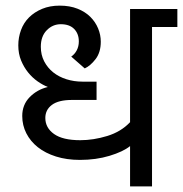

<svg xmlns="http://www.w3.org/2000/svg" viewBox="-20 -662 650 682"><path d="M442 -630H610V-566H520V0H442V-143Q417 -123 369 -108.5Q321 -94 264 -94Q217 -94 179 -106Q141 -118 114.5 -139Q88 -160 73.5 -188.5Q59 -217 59 -250Q59 -290 85.5 -317Q112 -344 150 -353Q132 -360 113.5 -373Q95 -386 80 -404.5Q65 -423 55 -447Q45 -471 45 -501Q45 -529 54.5 -555Q64 -581 83 -600Q102 -619 129.5 -630.5Q157 -642 192 -642Q228 -642 255.5 -631Q283 -620 301 -602Q319 -584 328.5 -561Q338 -538 338 -514Q338 -476 319.5 -452Q301 -428 281 -419L233 -461Q245 -469 252.5 -483Q260 -497 260 -515Q260 -542 243.5 -559Q227 -576 196 -576Q167 -576 146 -554.5Q125 -533 125 -496Q125 -467 137 -444Q149 -421 169 -405Q189 -389 216 -380.5Q243 -372 273 -372H323V-307H236Q188 -307 164.5 -289.5Q141 -272 141 -243Q141 -208 172 -186Q203 -164 265 -164Q312 -164 361 -179Q410 -194 442 -228Z"/></svg>

Font: Mukta
Style: Regular
Weight: 400
Designer: Girish Dalvi and Yashodeep Gholap
Foundry: Ek Type
Version: Version 2.538;PS 1.001;hotconv 16.6.51;makeotf.lib2.5.65220;